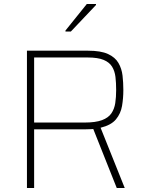

<svg xmlns="http://www.w3.org/2000/svg" viewBox="-20 -942 725 962"><path d="M115 0V-688H421Q485 -688 521 -671.5Q557 -655 573.5 -626.5Q590 -598 594 -563Q598 -528 598 -491Q598 -450 591.5 -411.5Q585 -373 561 -344Q537 -315 484 -302L605 0H565L444 -304L459 -298Q452 -296 440.5 -295Q429 -294 406 -294H151V0ZM151 -328H404Q459 -328 491 -340Q523 -352 538 -374Q553 -396 557.5 -425.5Q562 -455 562 -491Q562 -527 558.5 -556.5Q555 -586 541.5 -608Q528 -630 499 -642Q470 -654 419 -654H151ZM308 -784V-789L415 -922H461V-917L335 -784Z"/></svg>

Font: Saira Thin
Style: Regular
Weight: 100
Designer: Hector Gatti with collaboration of the Omnibus-Type team
Foundry: Omnibus-Type
Version: Version 1.101